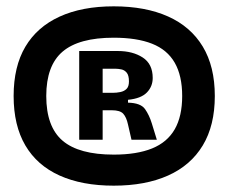

<svg xmlns="http://www.w3.org/2000/svg" viewBox="-20 -736 721 606"><path d="M339 -150Q239 -150 168 -182Q97 -214 60 -277Q23 -340 23 -433Q23 -526 60 -588.5Q97 -651 168 -683.5Q239 -716 339 -716Q439 -716 510.5 -684Q582 -652 620 -589Q658 -526 658 -433Q658 -340 620 -277Q582 -214 510.5 -182Q439 -150 339 -150ZM339 -248Q412 -248 460 -267.5Q508 -287 531.5 -328Q555 -369 555 -433Q555 -497 531.5 -538Q508 -579 460 -598Q412 -617 339 -617Q229 -617 177.5 -573Q126 -529 126 -433Q126 -336 177.5 -292Q229 -248 339 -248ZM230 -295V-575H352Q399 -575 430.5 -554.5Q462 -534 462 -490Q462 -463 443.5 -444Q425 -425 384 -421V-412Q424 -411 437.5 -392Q451 -373 459 -347L475 -295H395L384 -343Q379 -366 369 -377Q359 -388 333 -388H304V-295ZM304 -443H335Q348 -443 360 -445.5Q372 -448 379.5 -455.5Q387 -463 387 -479Q387 -498 380 -506.5Q373 -515 363 -517Q353 -519 346 -519H304Z"/></svg>

Font: Bricolage Grotesque 18pt
Style: Bold
Weight: 700
Designer: Mathieu Triay
Foundry: Atelier Triay
Version: Version 1.000;gftools[0.9.30]